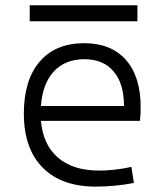

<svg xmlns="http://www.w3.org/2000/svg" viewBox="-20 -689 626 719"><path d="M338.4 9.8Q210 9.8 139.6 -61.5Q69.3 -132.8 69.3 -263.7Q69.3 -389.2 128.7 -458.3Q188 -527.3 295.4 -527.3Q396 -527.3 451.4 -464.8Q506.8 -402.3 506.8 -287.1Q506.8 -256.8 503.9 -236.3H133.3Q141.1 -147 197.3 -98.6Q253.4 -50.3 350.1 -50.3Q410.6 -50.3 472.2 -64L481.4 -3.9Q447.3 2.9 410.2 6.3Q373 9.8 338.4 9.8ZM133.3 -292H444.3Q444.3 -376 405.5 -421.6Q366.7 -467.3 296.4 -467.3Q224.1 -467.3 181.6 -421.4Q139.2 -375.5 133.3 -292ZM91.3 -609.4V-669.4H494.6V-609.4Z"/></svg>

Font: CaskaydiaCove NFP Light
Style: Regular
Weight: 300
Designer: Aaron Bell
Foundry: Saja Typeworks
Version: Version 2111.001; VTT 6.35;Nerd Fonts 3.1.1